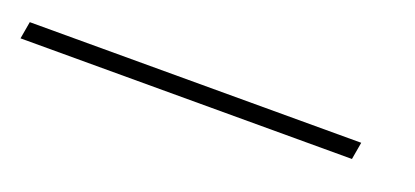

<svg xmlns="http://www.w3.org/2000/svg" viewBox="-61 -107 508 235"><g transform="rotate(20 193.0 11.0)"><path d="M389.2 0 385.3 22.5H-46.4L-42.5 0Z"/></g></svg>

Font: Inter Display Thin
Style: Italic
Weight: 100
Italic angle: -9.39999°
Designer: Rasmus Andersson
Foundry: rsms
Version: Version 4.000;git-a52131595